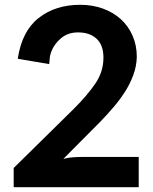

<svg xmlns="http://www.w3.org/2000/svg" viewBox="-20 -780 636 800"><path d="M314 -760Q366 -760 409.5 -744Q453 -728 484 -699.5Q515 -671 532.5 -631Q550 -591 550 -543Q549 -504 535.5 -467.5Q522 -431 501 -398Q480 -365 453.5 -334Q427 -303 399 -274L244 -118Q264 -123 282.5 -124.5Q301 -126 318 -126H558V0H37V-80L288 -327Q345 -384 378 -433Q411 -482 411 -540Q411 -592 382.5 -618.5Q354 -645 305 -645Q263 -645 234 -620.5Q205 -596 193 -563Q189 -552 187.5 -540Q186 -528 185 -513L54 -535Q71 -650 141 -705Q211 -760 314 -760Z"/></svg>

Font: SpoqaHanSansJP-Bold
Style: Regular
Weight: 700
Designer: [Source Han Sans]
Ryoko NISHIZUKA  (kana & ideographs); Paul D. Hunt (Latin, Greek & Cyrillic); Wenlong ZHANG  (bopomofo
Foundry: Spoqa (http://bi.spoqa.com)
Version: Version 1.002.20150607